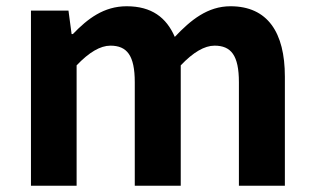

<svg xmlns="http://www.w3.org/2000/svg" viewBox="-20 -594 1004 614"><path d="M79 0H225V-385C265 -427 301 -448 333 -448C386 -448 411 -417 411 -331V0H558V-385C598 -427 634 -448 666 -448C719 -448 744 -417 744 -331V0H891V-349C891 -490 836 -574 717 -574C644 -574 590 -530 539 -476C512 -538 465 -574 385 -574C312 -574 260 -534 213 -485H209L199 -560H79Z"/></svg>

Font: Noto Sans T Chinese Bold
Style: Bold
Weight: 700
Designer: Ryoko NISHIZUKA (kana & ideographs); Paul D. Hunt (Latin, Greek & Cyrillic); Wenlong ZHANG (bopomofo); Sandoll Communica
Foundry: Adobe Systems Incorporated
Version: Version 1.000;PS 1;hotconv 1.0.78;makeotf.lib2.5.61930